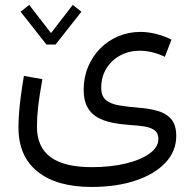

<svg xmlns="http://www.w3.org/2000/svg" viewBox="-20 -529 778 769"><path d="M202.5 -350.6 306.1 -482.1 271.5 -509.4 184.3 -396.6 97 -509.4 62.5 -482.1 166.1 -350.6ZM666.8 -370.4Q635 -386 603.3 -393.6Q571.7 -401.2 542.4 -401.2Q495.1 -401.2 453.8 -383.7Q412.4 -366.3 381.4 -334.9Q350.5 -303.6 332.8 -261.3Q315.1 -219.1 315.1 -169.5Q315.1 -127.4 329.4 -100.9Q343.7 -74.5 369.2 -59.6Q394.7 -44.7 428.5 -37.9Q462.4 -31 501.5 -28.3Q531.8 -26.5 557.4 -22.7Q583.1 -18.8 598.7 -7.5Q614.3 3.7 614.3 27.7Q614.3 60.5 578.7 86.1Q543.1 111.8 482.6 126.2Q422.2 140.5 347.3 140.5Q238 140.5 183 100.7Q128 60.8 128 -22.4Q128 -60.7 132.9 -103.1Q137.8 -145.4 149.7 -211.9L75.7 -225Q68.7 -183 63.7 -146Q58.8 -109.1 56.4 -77.3Q54 -45.5 54 -18.3Q54 97.5 130.8 158.6Q207.5 219.8 346.9 219.8Q445.8 219.8 522.3 194.4Q598.7 169.1 642.3 123Q685.9 76.9 685.9 15.5Q685.9 -28.8 665.6 -52.1Q645.2 -75.4 610.7 -85Q576.1 -94.7 533.9 -97.8Q488.7 -101.3 455.4 -107.2Q422 -113.1 403.7 -128.8Q385.4 -144.5 385.4 -177.5Q385.4 -221 405.9 -254.3Q426.4 -287.7 461.3 -306.8Q496.3 -325.8 539.3 -325.8Q589.4 -325.8 640.3 -301.5Z"/></svg>

Font: Estedad VF
Style: Regular
Weight: 100
Designer: Amin Abedi
Version: Version 7.3